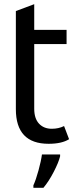

<svg xmlns="http://www.w3.org/2000/svg" viewBox="-20 -679 381 920"><path d="M228 -62Q261 -62 287 -75L311 -12Q276 10 213 10Q56 10 56 -156V-626L144 -659V-536H299V-468H144V-158Q144 -111 167 -86.5Q190 -62 228 -62ZM268 61V70Q261 99 237.5 144.5Q214 190 188 221H140V209Q152 183 164.5 137.5Q177 92 181 61Z"/></svg>

Font: Advent Sans Logo
Style: Regular
Weight: 400
Designer: Types & Symbols
Foundry: Types & Symbols
Version: Version 1.002